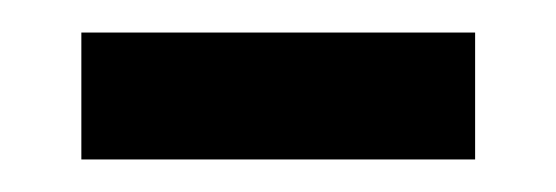

<svg xmlns="http://www.w3.org/2000/svg" viewBox="-20 -327 342 118"><path d="M30 -229V-307H272V-229Z"/></svg>

Font: Noto Sans Adlam Unjoined
Style: Regular
Weight: 400
Designer: Mark Jamra, Neil Patel
Foundry: JamraPatel LLC
Version: Version 3.001